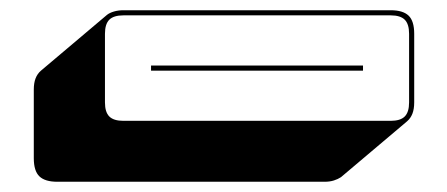

<svg xmlns="http://www.w3.org/2000/svg" viewBox="-20 -133 874 375"><path d="M614 222H92Q68 222 57 211.5Q46 201 46 176V42Q46 29 49.5 20Q53 11 60 5L189 -104Q194 -108 202.5 -110.5Q211 -113 221 -113H743Q767 -113 778 -102.5Q789 -92 789 -67V67Q789 80 785.5 89Q782 98 775 104L646 213Q640 217 632 219.5Q624 222 614 222ZM221 103H743Q762 103 770.5 94.5Q779 86 779 67V-67Q779 -86 770.5 -94.5Q762 -103 743 -103H221Q202 -103 193.5 -94.5Q185 -86 185 -67V67Q185 86 193.5 94.5Q202 103 221 103ZM689 -5V5H275V-5Z"/></svg>

Font: Bungee Shade
Style: Regular
Weight: 400
Designer: David Jonathan Ross
Foundry: David Jonathan Ross
Version: Version 1.001;PS 1.0;hotconv 1.0.72;makeotf.lib2.5.5900